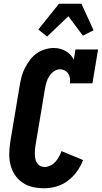

<svg xmlns="http://www.w3.org/2000/svg" viewBox="-20 -1000 545 1028"><path d="M218 8Q186 8 156 1.5Q126 -5 101.5 -21.5Q77 -38 60.5 -62.5Q44 -87 36.5 -116Q29 -145 29.5 -176.5Q30 -208 35 -240L86 -545Q90 -568 96 -591Q102 -614 113.5 -636Q125 -658 140 -678.5Q155 -699 175.5 -713.5Q196 -728 220 -735.5Q244 -743 267 -743Q285 -743 301 -739Q317 -735 331.5 -726.5Q346 -718 357 -706.5Q368 -695 375 -680L384 -735H505L475 -554H354Q357 -568 354.5 -581.5Q352 -595 345.5 -605.5Q339 -616 327 -622.5Q315 -629 301 -629Q284 -629 268.5 -618Q253 -607 243.5 -592Q234 -577 229 -560Q224 -543 221 -526L170 -221Q168 -209 167 -196.5Q166 -184 166.5 -172Q167 -160 169.5 -148.5Q172 -137 178.5 -127Q185 -117 195 -111.5Q205 -106 218 -106Q234 -106 249.5 -113.5Q265 -121 276.5 -133.5Q288 -146 296 -161Q304 -176 309 -191L425 -143Q413 -112 392.5 -83Q372 -54 344.5 -33Q317 -12 283.5 -2Q250 8 218 8ZM232 -804 185 -842 296 -980H416L481 -838L424 -809L346 -913Z"/></svg>

Font: Iosevka Curly Slab Heavy
Style: Italic
Weight: 900
Italic angle: -9°
Monospace: yes
Designer: Belleve Invis
Foundry: Belleve Invis
Version: Version 22.1.2; ttfautohint (v1.8.4)